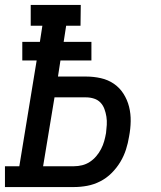

<svg xmlns="http://www.w3.org/2000/svg" viewBox="-28 -755 648 775"><path d="M-8 0V-84H50L120 -511H62V-586H133L143 -651H96V-735H298L297 -651H239L229 -586H341V-511H216L206 -446H320Q350 -446 379 -439.5Q408 -433 431.5 -417Q455 -401 470.5 -376.5Q486 -352 493 -324Q500 -296 499.5 -265.5Q499 -235 493 -204Q489 -178 480.5 -151.5Q472 -125 457.5 -101Q443 -77 422.5 -56.5Q402 -36 376.5 -23Q351 -10 324 -5Q297 0 271 0ZM146 -84H271Q287 -84 303.5 -88Q320 -92 334.5 -101.5Q349 -111 360.5 -124.5Q372 -138 380 -153.5Q388 -169 392.5 -185Q397 -201 400 -218Q402 -234 403 -251Q404 -268 401.5 -284Q399 -300 393.5 -315Q388 -330 377.5 -341Q367 -352 351.5 -357Q336 -362 320 -362H192Z"/></svg>

Font: Iosevka Etoile Medium
Style: Italic
Weight: 500
Italic angle: -9°
Designer: Belleve Invis
Foundry: Belleve Invis
Version: Version 22.1.2; ttfautohint (v1.8.4)